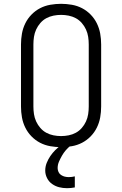

<svg xmlns="http://www.w3.org/2000/svg" viewBox="-20 -763 640 1006"><path d="M300 8Q272 8 243.5 3Q215 -2 190 -15Q165 -28 145 -48.5Q125 -69 112.5 -94.5Q100 -120 95 -148Q90 -176 90 -205V-530Q90 -559 95 -587Q100 -615 112.5 -640.5Q125 -666 145 -686.5Q165 -707 190 -720Q215 -733 243.5 -738Q272 -743 300 -743Q328 -743 356.5 -738Q385 -733 410 -720Q435 -707 455 -686.5Q475 -666 487.5 -640.5Q500 -615 505 -587Q510 -559 510 -530V-205Q510 -176 505 -148Q500 -120 487.5 -94.5Q475 -69 455 -48.5Q435 -28 410 -15Q385 -2 356.5 3Q328 8 300 8ZM300 -50Q320 -50 340 -54Q360 -58 377.5 -67.5Q395 -77 408.5 -92.5Q422 -108 430.5 -126.5Q439 -145 442 -165Q445 -185 445 -205V-530Q445 -550 442 -570Q439 -590 430.5 -608.5Q422 -627 408.5 -642.5Q395 -658 377.5 -667.5Q360 -677 340 -681Q320 -685 300 -685Q280 -685 260 -681Q240 -677 222.5 -667.5Q205 -658 191.5 -642.5Q178 -627 169.5 -608.5Q161 -590 158 -570Q155 -550 155 -530V-205Q155 -185 158 -165Q161 -145 169.5 -126.5Q178 -108 191.5 -92.5Q205 -77 222.5 -67.5Q240 -58 260 -54Q280 -50 300 -50ZM331 223Q310 223 290 218Q270 213 253 201Q236 189 226.5 170Q217 151 217 131Q217 110 224.5 91Q232 72 243.5 55Q255 38 269.5 23.5Q284 9 300 -3L307 -8H350V0Q336 11 324.5 24.5Q313 38 304.5 53Q296 68 289 84Q282 100 282 118Q282 128 286.5 138Q291 148 300 154Q309 160 319.5 162.5Q330 165 340 165Q348 165 356.5 164Q365 163 372 161V219Q362 221 351.5 222Q341 223 331 223Z"/></svg>

Font: Iosevka Etoile Light
Style: Regular
Weight: 300
Designer: Belleve Invis
Foundry: Belleve Invis
Version: Version 25.0.1; ttfautohint (v1.8.4)